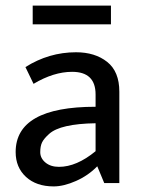

<svg xmlns="http://www.w3.org/2000/svg" viewBox="-20 -655 515 687"><path d="M322 -273V-317Q322 -398 238 -398Q172 -398 100 -355L71 -415Q155 -468 252 -468Q320 -468 363.5 -433.5Q407 -399 407 -327V0H353L328 -60Q296 -27 252 -7.5Q208 12 172 12Q110 12 73 -22Q36 -56 36 -111Q36 -273 322 -273ZM191 -58Q254 -58 322 -114V-214Q196 -212 156 -176Q137 -159 130.5 -145.5Q124 -132 124 -110.5Q124 -89 142.5 -73.5Q161 -58 191 -58ZM377 -635V-568H97V-635Z"/></svg>

Font: Average Sans
Style: Regular
Weight: 400
Designer: Eduardo Rodriguez Tunni
Foundry: Eduardo Rodriguez Tunni
Version: Version 1.002